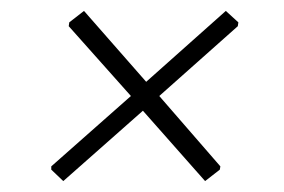

<svg xmlns="http://www.w3.org/2000/svg" viewBox="-20 -444 521 352"><path d="M394 -424 417 -403 416 -396 272 -268 384 -139 383 -133 356 -112 242 -241 96 -112 74 -133V-139L220 -268L106 -396L107 -403L134 -424L248 -294Z"/></svg>

Font: Alegreya Sans SC Light
Style: Italic
Weight: 300
Italic angle: -7°
Designer: Juan Pablo del Peral
Foundry: Huerta Tipografica
Version: Version 2.007